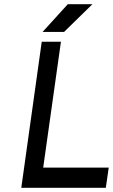

<svg xmlns="http://www.w3.org/2000/svg" viewBox="-20 -900 541 920"><path d="M184 -747H287L423 -880H305ZM82 0H487L501 -97H187L272 -700H180Z"/></svg>

Font: Unageo
Style: Medium-Italic
Weight: 500
Designer: Richard Sepsi
Foundry: Richard Sepsi
Version: Version 2.000